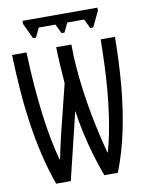

<svg xmlns="http://www.w3.org/2000/svg" viewBox="-95 -952 791 1020"><g transform="rotate(-10 300.0 -441.5)"><path d="M137 -783 98 -867V-883H502V-867L462 -783H446L422 -833H331L307 -783H291L267 -833H177L153 -783ZM124 0Q95 -82 75 -167Q55 -252 42 -341.5Q29 -431 22 -524Q15 -617 12 -714H90Q93 -623 99.5 -538.5Q106 -454 115.5 -379Q125 -304 137.5 -239.5Q150 -175 164 -124H167Q173 -153 179.5 -184.5Q186 -216 196 -256L261 -518Q257 -570 254 -618Q251 -666 250 -714H332Q332 -650 337.5 -584Q343 -518 352 -454Q361 -390 372.5 -329.5Q384 -269 396.5 -215Q409 -161 421 -116H423Q436 -160 446 -210.5Q456 -261 464 -317.5Q472 -374 477.5 -436.5Q483 -499 486 -568.5Q489 -638 490 -714H567Q566 -578 555 -453.5Q544 -329 520.5 -216Q497 -103 457 0H384Q364 -53 345.5 -115Q327 -177 313 -241Q299 -305 291 -363L203 0Z"/></g></svg>

Font: Noto Sans Mono
Style: Regular
Weight: 400
Designer: Monotype Design Team
Foundry: Monotype Imaging Inc.
Version: Version 2.014